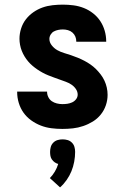

<svg xmlns="http://www.w3.org/2000/svg" viewBox="-20 -548 540 828"><path d="M249 8Q225 8 201.5 5Q178 2 156 -6.5Q134 -15 114.5 -29Q95 -43 81.5 -62Q68 -81 61 -104Q54 -127 54 -151V-153H183V-152Q183 -140 188.5 -129Q194 -118 203.5 -111.5Q213 -105 225 -102Q237 -99 249 -99Q260 -99 270.5 -100.5Q281 -102 291 -106.5Q301 -111 308 -120Q315 -129 315 -140Q315 -153 307 -164.5Q299 -176 287.5 -183.5Q276 -191 263.5 -195.5Q251 -200 238.5 -204.5Q226 -209 213.5 -213.5Q201 -218 188.5 -223Q176 -228 164 -234.5Q152 -241 141 -248.5Q130 -256 120 -264.5Q110 -273 101.5 -283Q93 -293 86 -304.5Q79 -316 74 -328.5Q69 -341 66.5 -354.5Q64 -368 64 -381Q64 -403 71 -425Q78 -447 91.5 -464.5Q105 -482 123.5 -495Q142 -508 163 -515.5Q184 -523 206.5 -525.5Q229 -528 251 -528Q274 -528 297 -525Q320 -522 341.5 -513.5Q363 -505 381.5 -490.5Q400 -476 412.5 -457Q425 -438 431.5 -415.5Q438 -393 438 -370V-368H309V-369Q309 -380 305 -390Q301 -400 292.5 -407.5Q284 -415 273 -418Q262 -421 251 -421Q241 -421 231 -419Q221 -417 212.5 -412.5Q204 -408 198.5 -399Q193 -390 193 -380Q193 -365 203.5 -352Q214 -339 227.5 -331.5Q241 -324 256 -319.5Q271 -315 286 -310Q301 -305 315.5 -299Q330 -293 343.5 -286Q357 -279 370 -270Q383 -261 394 -250Q405 -239 414.5 -226.5Q424 -214 430.5 -200Q437 -186 440.5 -170.5Q444 -155 444 -139Q444 -116 436.5 -94Q429 -72 414.5 -54Q400 -36 380.5 -24Q361 -12 339 -4.5Q317 3 294.5 5.5Q272 8 249 8ZM239 260 195 220Q207 208 216.5 192Q226 176 231 159Q223 157 216 152Q209 147 204 140Q199 133 197.5 124.5Q196 116 196 107Q196 96 199 85.5Q202 75 210 67Q218 59 228.5 56Q239 53 250 53Q261 53 271.5 56Q282 59 290 67Q298 75 301 85.5Q304 96 304 107Q304 128 300 149.5Q296 171 288 190.5Q280 210 267.5 228Q255 246 239 260Z"/></svg>

Font: Iosevka SS18 Heavy
Style: Regular
Weight: 900
Monospace: yes
Designer: Belleve Invis
Foundry: Belleve Invis
Version: Version 25.1.1; ttfautohint (v1.8.4)